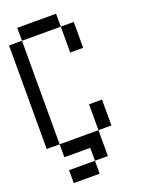

<svg xmlns="http://www.w3.org/2000/svg" viewBox="-182 -998 863 1162"><g transform="rotate(-20 250.0 -417.0)"><path d="M0 -166.7V-833.3H83.3V-166.7ZM83.3 -916.7H333.3V-833.3H83.3ZM83.3 -166.7H333.3V0H250V-83.3H83.3ZM83.3 83.3V0H250V83.3ZM333.3 -166.7V-333.3H416.7V-166.7ZM333.3 -833.3H416.7V-666.7H333.3Z"/></g></svg>

Font: GalmuriMono11 Regular
Style: Regular
Weight: 400
Designer: Lee Minseo (quiple)
Version: Version 2.399;hotconv 1.1.1;makeotfexe 2.6.0 DEVELOPMENT